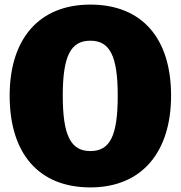

<svg xmlns="http://www.w3.org/2000/svg" viewBox="-20 -793 785 835"><path d="M373 -773C147 -773 22 -621 22 -377C22 -127 147 22 373 22C598 22 724 -133 724 -377C724 -626 598 -773 373 -773ZM373 -616C457 -616 492 -551 492 -377C492 -203 459 -136 373 -136C288 -136 253 -203 253 -377C253 -551 288 -616 373 -616Z"/></svg>

Font: Glow Sans SC Normal Heavy
Style: Regular
Weight: 900
Designer: Ryoko NISHIZUKA (kana, bopomofo & ideographs); Paul D. Hunt (Latin, Greek & Cyrillic); Sandoll Communications, Soo-young
Version: Version 0.93